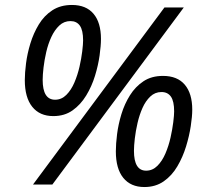

<svg xmlns="http://www.w3.org/2000/svg" viewBox="-20 -744 839 774"><path d="M195 -276Q140 -276 110 -313.5Q80 -351 80 -421Q80 -450 85 -489Q90 -528 102.5 -569Q115 -610 136.5 -645.5Q158 -681 191 -702.5Q224 -724 270 -724Q327 -724 357 -688.5Q387 -653 387 -587Q387 -560 381.5 -520.5Q376 -481 363 -438.5Q350 -396 327.5 -359Q305 -322 272.5 -299Q240 -276 195 -276ZM113 0 643 -714H721L191 0ZM202 -342Q228 -342 247.5 -361.5Q267 -381 280 -411.5Q293 -442 300.5 -475Q308 -508 311.5 -537Q315 -566 315 -581Q315 -622 302 -640.5Q289 -659 264 -659Q238 -659 219 -641Q200 -623 187 -595Q174 -567 166.5 -534.5Q159 -502 155.5 -472Q152 -442 152 -422Q152 -342 202 -342ZM562 10Q507 10 477 -27Q447 -64 447 -134Q447 -164 452 -203.5Q457 -243 469.5 -284Q482 -325 504 -360Q526 -395 558.5 -416.5Q591 -438 637 -438Q695 -438 725 -402.5Q755 -367 755 -302Q755 -275 749 -235.5Q743 -196 730 -153.5Q717 -111 695 -73.5Q673 -36 640 -13Q607 10 562 10ZM569 -56Q595 -56 614.5 -75.5Q634 -95 647 -125.5Q660 -156 667.5 -189.5Q675 -223 678.5 -251.5Q682 -280 682 -295Q682 -336 669 -354.5Q656 -373 631 -373Q605 -373 586 -355Q567 -337 554.5 -309Q542 -281 534.5 -248.5Q527 -216 523.5 -186Q520 -156 520 -136Q520 -56 569 -56Z"/></svg>

Font: Noto IKEA Latin
Style: Italic
Weight: 400
Italic angle: -12°
Designer: Monotype Design Team
Foundry: Monotype Imaging Inc.
Version: Version 1.0